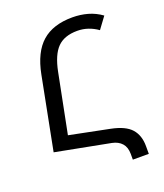

<svg xmlns="http://www.w3.org/2000/svg" viewBox="-148 -823 871 1017"><g transform="rotate(-20 287.5 -315.0)"><path d="M43 -86 123 -496Q146 -614 208.5 -669Q271 -724 380 -724Q425 -724 466 -712.5Q507 -701 543 -675L495 -610Q470 -628 441 -638Q412 -648 380 -648Q307 -648 268 -608.5Q229 -569 211 -478L145 -145L369 -100Q449 -84 481.5 -47Q514 -10 514 50V94H424V62Q424 24 404.5 2Q385 -20 350 -27Z"/></g></svg>

Font: Go Noto Kurrent-Regular
Style: Regular
Weight: 400
Designer: Monotype Design Team
Foundry: Monotype Imaging Inc.
Version: Version 2.012; ttfautohint (v1.8.4.7-5d5b)